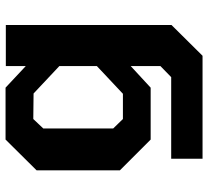

<svg xmlns="http://www.w3.org/2000/svg" viewBox="-49 -514 750 692"><g transform="rotate(-90 326.0 -168.0)"><path d="M100 187V74H394L434 35V-72L356 0H169L58 -111V-411L169 -523H356L434 -450V-522H582V75L471 187ZM334 -100 434 -194V-329L335 -422L243 -423L209 -387V-135L243 -100Z"/></g></svg>

Font: Tomorrow SemiBold
Style: Regular
Weight: 600
Designer: Tony de Marco, Monica Rizzolli
Foundry: Just in Type
Version: Version 2.002